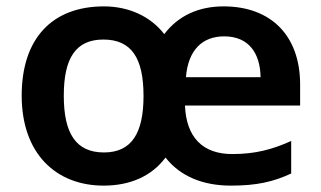

<svg xmlns="http://www.w3.org/2000/svg" viewBox="-20 -572 1007 602"><path d="M681 -552C603 -552 539 -523 495 -465C451 -522 382 -552 306 -552C144 -552 48 -452 48 -272C48 -91 155 10 305 10C387 10 455 -19 499 -78C546 -18 618 10 704 10C785 10 837 -2 893 -28V-130C833 -103 780 -89 708 -89C616 -89 564 -141 560 -241H921V-307C921 -461 829 -552 681 -552ZM683 -458C760 -458 796 -405 797 -330H563C570 -416 615 -458 683 -458ZM304 -448C393 -448 430 -389 430 -271C430 -155 393 -94 306 -94C217 -94 180 -155 180 -272C180 -389 217 -448 304 -448Z"/></svg>

Font: Noto Sans Thaana SemiBold
Style: Regular
Weight: 600
Designer: David Williams
Foundry: Google Inc.
Version: Version 3.001